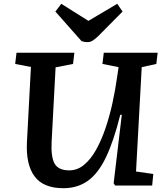

<svg xmlns="http://www.w3.org/2000/svg" viewBox="-20 -978 875 1012"><path d="M697 -74 788 -61 782 0H587L579 -12L622 -373H614Q579 -233 538 -148Q497 -63 442.5 -24.5Q388 14 314 14Q209 14 162.5 -48Q116 -110 122 -229L143 -625L60 -641L67 -700H372L365 -641L273 -623L252 -230Q248 -149 268.5 -114.5Q289 -80 345 -80Q388 -80 423.5 -109.5Q459 -139 487 -189.5Q515 -240 536.5 -303.5Q558 -367 573 -436Q588 -505 597 -570L605 -624L520 -641L527 -700H811L804 -641L727 -624ZM272 -917 303 -958 446 -868 598 -958 626 -917 496 -786Q481 -772 468.5 -764Q456 -756 441 -756Q432 -756 424.5 -757.5Q417 -759 410 -761Z"/></svg>

Font: Literata 7pt SemiBold
Style: Italic
Weight: 600
Italic angle: -2°
Designer: Latin by Veronika Burian and Jose Scaglione. Greek by Irene Vlachou. Cyrillic by Vera Evstafieva
Foundry: TypeTogether
Version: Version 3.002